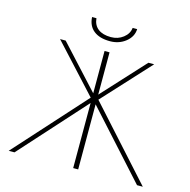

<svg xmlns="http://www.w3.org/2000/svg" viewBox="-130 -1060 1177 1188"><g transform="rotate(15 459.0 -466.5)"><path d="M889 0H852L475 -417V0H443V-417L67 0H30L435 -449L158 -750H194L443 -479V-750H475V-479L724 -750H761L484 -449ZM314 -933H342Q346 -889 376 -866Q406 -843 458 -843Q503 -843 536.5 -869Q570 -895 574 -933H603Q601 -884 559 -850.5Q517 -817 459 -817Q392 -817 354.5 -847Q317 -877 314 -933Z"/></g></svg>

Font: Poiret One
Style: Regular
Weight: 400
Designer: Denis Masharov (denis.masharov@gmail.com), Cyreal (Charset Expansion)
Foundry: Denis Masharov
Version: Version 1.101